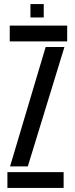

<svg xmlns="http://www.w3.org/2000/svg" viewBox="-20 -926 368 946"><path d="M28 -722V-800H311V-722ZM29.5 -106 205 -694.5H297.5L117 -106ZM16.5 0V-78H293.5V0ZM130 -840V-906H195.5V-840Z"/></svg>

Font: Big Shoulders Stencil Display SemiBold
Style: Regular
Weight: 600
Designer: Patric King
Foundry: XO Type Co
Version: Version 1.000